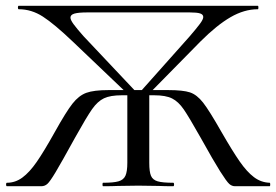

<svg xmlns="http://www.w3.org/2000/svg" viewBox="-20 -645 957 665"><path d="M4 -12Q33 -12 57.5 -30Q82 -48 107 -84Q132 -120 170 -188Q209 -258 231 -286Q253 -314 279 -323.5Q305 -333 356 -333H562Q614 -333 638 -325Q662 -317 683.5 -289.5Q705 -262 747 -188Q785 -122 810 -86Q835 -50 859.5 -31.5Q884 -13 914 -12Q916 -12 916 -6Q916 0 914 0H794Q783 0 774 -8Q765 -16 742.5 -51.5Q720 -87 675 -168Q635 -239 616.5 -266Q598 -293 576 -304Q554 -315 514 -315H402Q362 -315 340 -304.5Q318 -294 299 -267Q280 -240 241 -170Q192 -81 172.5 -48.5Q153 -16 144 -8Q135 0 123 0H4Q1 0 1 -6Q1 -12 4 -12ZM337 -12Q373 -12 390.5 -17Q408 -22 414.5 -36.5Q421 -51 421 -81V-324H497V-81Q497 -50 503 -36Q509 -22 526 -17Q543 -12 580 -12Q583 -12 583 -6Q583 0 580 0Q548 0 530 -1L459 -2L389 -1Q370 0 337 0Q335 0 335 -6Q335 -12 337 -12ZM45 -613Q42 -613 42 -619Q42 -625 45 -625H873Q875 -625 875 -619Q875 -613 873 -613Q826 -613 778.5 -585.5Q731 -558 674 -501L493 -317L465 -326L636 -518Q661 -547 672.5 -562.5Q684 -578 684 -586Q684 -595 673 -598.5Q662 -602 637 -602H283Q252 -602 238 -598Q224 -594 224 -584Q224 -576 235 -561Q246 -546 269 -520L452 -326L425 -317L232 -501Q168 -562 128.5 -587.5Q89 -613 45 -613Z"/></svg>

Font: Cormorant Garamond Medium
Style: Regular
Weight: 500
Designer: Christian Thalmann (Catharsis Fonts)
Foundry: Catharsis Fonts
Version: Version 4.000